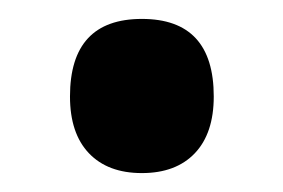

<svg xmlns="http://www.w3.org/2000/svg" viewBox="-20 -453 299 203"><path d="M54 -351Q54 -433 130 -433Q206 -433 206 -351Q206 -312 186 -291Q166 -270 130 -270Q94 -270 74 -291Q54 -312 54 -351Z"/></svg>

Font: Noto Sans Gujarati ExtraCondensed
Style: Bold
Weight: 700
Width: 2
Designer: Jelle Bosma - Monotype Design Team, Universal Thirst
Foundry: Monotype Imaging Inc.
Version: Version 2.106; ttfautohint (v1.8.4.7-5d5b)